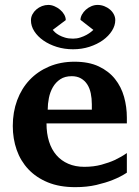

<svg xmlns="http://www.w3.org/2000/svg" viewBox="-20 -752 569 784"><path d="M355 -326.2Q355 -350.1 350.6 -371.1Q346.2 -392.1 336.2 -407.5Q326.2 -422.9 310.5 -431.9Q294.9 -440.9 272.9 -440.9Q245.1 -440.9 226.3 -428.5Q207.5 -416 196 -396.2Q184.6 -376.5 179.7 -352.1Q174.8 -327.6 174.8 -304.2H355ZM498 -46.9Q472.2 -29.8 439.9 -17.1Q412.1 -5.9 373.5 3.2Q335 12.2 287.1 12.2Q223.1 12.2 175.5 -7.3Q127.9 -26.9 95.9 -60.8Q64 -94.7 48.1 -140.1Q32.2 -185.5 32.2 -237.8Q32.2 -294.4 50 -342.5Q67.9 -390.6 100.8 -425.5Q133.8 -460.4 180.4 -480.2Q227.1 -500 284.2 -500Q342.8 -500 383.5 -480.7Q424.3 -461.4 449.7 -429.4Q475.1 -397.5 486.6 -356.4Q498 -315.4 498 -272V-248H169.9Q169.9 -207 180.2 -174.3Q190.4 -141.6 210.2 -118.7Q230 -95.7 258.8 -83.3Q287.6 -70.8 324.2 -70.8Q362.3 -70.8 393.8 -79.3Q425.3 -87.9 448.7 -98.6Q475.6 -111.3 498 -127ZM450.7 -669.9Q450.7 -647.9 437.3 -626.5Q423.8 -605 400.4 -588.1Q377 -571.3 345.5 -561Q314 -550.8 278.3 -550.8Q243.2 -550.8 211.9 -560.5Q180.7 -570.3 157.2 -586.7Q133.8 -603 120.1 -624.3Q106.4 -645.5 106.4 -668.9Q106.4 -682.1 112.5 -693.6Q118.7 -705.1 128.7 -713.6Q138.7 -722.2 151.4 -727.1Q164.1 -731.9 177.2 -731.9Q189.5 -731.9 202.1 -726.6Q214.8 -721.2 225.1 -712.6Q235.4 -704.1 241.9 -692.9Q248.5 -681.6 248.5 -669.9L195.3 -629.9Q198.2 -626 204.8 -619.9Q211.4 -613.8 221.7 -608.2Q231.9 -602.5 245.8 -598.4Q259.8 -594.2 278.3 -594.2Q293.9 -594.2 308.1 -598.9Q322.3 -603.5 333.3 -609.6Q344.2 -615.7 351.6 -621.6Q358.9 -627.4 361.3 -629.9L308.6 -670.9Q308.6 -681.6 314.7 -692.6Q320.8 -703.6 330.6 -712.4Q340.3 -721.2 353 -726.6Q365.7 -731.9 378.4 -731.9Q392.6 -731.9 405.8 -726.8Q418.9 -721.7 429 -713.1Q439 -704.6 444.8 -693.4Q450.7 -682.1 450.7 -669.9Z"/></svg>

Font: Charis SIL CyrE
Style: Bold
Weight: 700
Foundry: SIL International
Version: Version 5.000